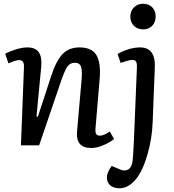

<svg xmlns="http://www.w3.org/2000/svg" viewBox="-20 -776 927 1025"><path d="M675.8 -687Q675.8 -717.3 695.1 -736.6Q714.4 -755.9 744.1 -755.9Q773.9 -755.9 792.5 -737.1Q811 -718.3 811 -688Q811 -657.7 792.5 -638.4Q773.9 -619.1 744.1 -619.1Q713.9 -619.1 694.8 -638.2Q675.8 -657.2 675.8 -687ZM588.9 -34.2Q569.8 -17.1 533.4 -1.5Q497.1 14.2 467.8 14.2Q384.3 14.2 391.1 -71.8L416 -356Q419.4 -403.8 411.6 -422.4Q403.8 -440.9 380.9 -440.9Q353 -440.9 338.1 -418.2Q323.2 -395.5 300.8 -328.1L189 0H91.8L107.9 -416Q108.9 -436.5 102.8 -445.8Q96.7 -455.1 82 -455.1Q76.2 -455.1 68.4 -453.4Q60.5 -451.7 55.7 -449.7Q50.8 -447.8 39.8 -443.6Q28.8 -439.5 24.9 -438L7.8 -488.8Q27.3 -500 62.5 -511.5Q97.7 -522.9 126 -522.9Q168.9 -522.9 186.8 -497.3Q204.6 -471.7 200.2 -420.9L174.8 -154.8L182.1 -152.8L252.9 -369.1Q279.3 -450.7 313.5 -486.8Q347.7 -522.9 404.8 -522.9Q469.7 -522.9 494.4 -482.2Q519 -441.4 512.2 -356.9L490.2 -95.2Q487.8 -71.8 492.7 -61.8Q497.6 -51.8 513.2 -51.8Q535.2 -51.8 565.9 -74.2ZM794.9 -122.1Q792 -37.1 767.1 49.3Q742.2 135.7 705.1 181.2Q665.5 229 618.2 229Q586.9 229 569.6 214.4Q552.2 199.7 550.8 175.8Q549.3 146 576.2 109.9L619.1 127.9Q644.5 140.1 664.1 128.9Q683.6 117.7 688 82Q690.9 55.7 694.8 -22.9L710.9 -415Q711.9 -436.5 706.8 -446.3Q701.7 -456.1 686 -456.1Q668.5 -456.1 624 -439.9L607.9 -487.8Q630.4 -501.5 663.3 -512.2Q696.3 -522.9 728 -522.9Q813.5 -522.9 806.2 -408.2Z"/></svg>

Font: Literata Book Medium
Style: Italic
Weight: 500
Italic angle: -3°
Designer: Latin by Veronika Burian and Jose Scaglione. Greek by Irene Vlachou. Cyrillic by Vera Evstafieva
Foundry: TypeTogether
Version: Version 1.003;PS 001.003;hotconv 1.0.88;makeotf.lib2.5.64775